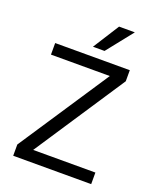

<svg xmlns="http://www.w3.org/2000/svg" viewBox="-159 -979 888 1076"><g transform="rotate(20 284.5 -441.5)"><path d="M332 -727H263L362 -883H456ZM517 0H52V-67L408 -605H57V-674H502V-608L146 -69H517Z"/></g></svg>

Font: Hind Mysuru
Style: Regular
Weight: 400
Designer: Manushi Parikh, Hitesh Malaviya
Foundry: Indian Type Foundry
Version: Version 0.703;PS 1.0;hotconv 1.0.86;makeotf.lib2.5.63406